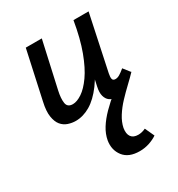

<svg xmlns="http://www.w3.org/2000/svg" viewBox="-169 -527 855 924"><g transform="rotate(-30 258.0 -65.0)"><path d="M145 8Q124 8 103 1Q82 -6 67.5 -23.5Q53 -41 48 -72.5Q43 -104 54 -152L112 -418H201L144 -162Q135 -122 139 -95.5Q143 -69 173 -69Q196 -69 224.5 -88Q253 -107 282 -148Q311 -189 336 -256Q361 -323 377 -418H428Q405 -303 373 -221.5Q341 -140 303.5 -89.5Q266 -39 226 -15.5Q186 8 145 8ZM366 6Q347 6 333.5 -4Q320 -14 314.5 -34Q309 -54 316 -85L388 -418H461L396 -111Q392 -92 394.5 -81.5Q397 -71 411 -71Q422 -71 434 -78Q446 -85 464 -100L493 -63Q460 -28 427.5 -11Q395 6 366 6ZM339 288Q278 288 250 252Q222 216 230 166Q236 133 255 102.5Q274 72 304 41.5Q334 11 374.5 -22Q415 -55 463 -91L494 -63Q474 -42 448 -17.5Q422 7 396 34.5Q370 62 351 92Q332 122 326 152Q321 183 333 199.5Q345 216 372 216Q382 216 392.5 213.5Q403 211 413 206L437 258Q418 271 392.5 279.5Q367 288 339 288Z"/></g></svg>

Font: Ysabeau Office SemiBold
Style: Italic
Weight: 600
Italic angle: -12°
Designer: Christian Thalmann (Catharsis Fonts)
Version: Version 2.001;gftools[0.9.30]; featfreeze: tnum,lnum,ss02